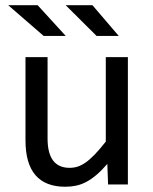

<svg xmlns="http://www.w3.org/2000/svg" viewBox="-20 -710 590 739"><path d="M472.2 0V-490.2H387.2V-165C371.6 -145.2 357.5 -128.7 345 -115.7C332.4 -102.7 320.7 -92.4 309.8 -84.7C298.9 -77.1 288.5 -71.7 278.6 -68.6C268.6 -65.5 258.5 -64 248 -64C191.4 -64 163.1 -101.6 163.1 -176.8V-490.2H78.1V-169.9C78.1 -110 91 -65.3 116.7 -35.6C142.4 -6 180.5 8.8 231 8.8C245.6 8.8 259.5 7.4 272.7 4.6C285.9 1.9 299 -2.9 312 -9.8C325 -16.6 338.1 -25.6 351.3 -36.9C364.5 -48.1 378.4 -62.2 393.1 -79.1L396 0ZM335.9 -689.9H232.9L351.6 -571.8H437ZM125 -689.9H11.7L147.9 -571.8H232.9ZM0 -490.2Z"/></svg>

Font: CodeNewRoman Nerd Font Mono
Style: Regular
Weight: 400
Monospace: yes
Designer: Sam Radian
Foundry: Code New Roman
Version: Version 2.00 November 29, 2014;Nerd Fonts 3.2.1